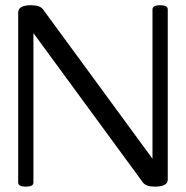

<svg xmlns="http://www.w3.org/2000/svg" viewBox="-20 -694 703 726"><path d="M564.9 11.7Q532.2 11.7 520.5 -3.9L106.4 -568.8V-3.4Q106.4 11.7 77.6 11.7Q48.8 11.7 48.8 -3.4V-647Q48.8 -674.3 97.7 -674.3Q130.9 -674.3 142.6 -658.7L556.6 -93.8V-658.7Q556.6 -674.3 585.4 -674.3Q614.3 -674.3 614.3 -658.7V-14.6Q614.3 11.7 564.9 11.7Z"/></svg>

Font: Gayathri
Style: Regular
Weight: 400
Designer: Binoy Dominic <binoy.domenic@gmail.com>
Foundry: SMC
Version: Version 1.000